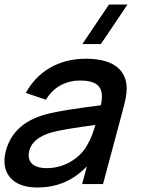

<svg xmlns="http://www.w3.org/2000/svg" viewBox="-51 -815 641 850"><path d="M513.5 -795H431.5L313.6 -620H395.6ZM507.1 -452C492.6 -523 426.2 -555 329.7 -555C204.7 -555 113.9 -496 63.1 -403.5L152.6 -373.5C187.2 -433.5 245.9 -458.5 302.9 -458.5C371.1 -458.5 400.3 -435.6 400.3 -387.6C400.3 -376.1 398.7 -363.3 395.5 -349C304.8 -337 212.7 -325.5 145.3 -307C54.7 -280.5 -3.3 -228.5 -25.1 -147C-29.2 -131.6 -31.3 -116.7 -31.3 -102.5C-31.3 -35.4 15.3 15 114 15C201.5 15 272 -15 333.5 -78.5L312.5 0H405L494.1 -332.5C503 -365.7 509.9 -395.7 509.9 -423.4C509.9 -433.2 509.1 -442.7 507.1 -452ZM155.4 -70.5C99.7 -70.5 75.8 -95 75.8 -127.5C75.8 -134 76.8 -140.9 78.7 -148C90 -190.5 127.7 -213.5 174.6 -228C223.7 -241.5 286.5 -250 371.2 -262C364 -237 352.8 -202.5 337.6 -177.5C311.5 -125 244.4 -70.5 155.4 -70.5Z"/></svg>

Font: Manrope
Style: SemiBoldItalic
Weight: 600
Italic angle: -15°
Designer: Mikhail Sharanda
Foundry: Mikhail Sharanda
Version: Version 4.502;hotconv 1.0.109;makeotfexe 2.5.65596